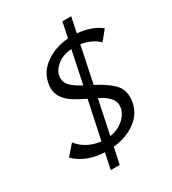

<svg xmlns="http://www.w3.org/2000/svg" viewBox="-208 -875 987 1099"><g transform="rotate(-30 285.5 -326.0)"><path d="M404 -599 354 -359Q424 -323 462 -286.5Q500 -250 500 -193Q500 -177 495 -154Q480 -87 420 -45.5Q360 -4 277 5L254 112H195L217 7Q153 4 104 -16.5Q55 -37 24 -70L82 -136Q106 -104 145 -83Q184 -62 231 -57L284 -308Q236 -331 204.5 -351Q173 -371 152 -400Q131 -429 131 -468Q131 -483 136 -506Q152 -573 214.5 -615Q277 -657 360 -663L381 -764H439L418 -663Q463 -659 503 -645Q543 -631 571 -608L520 -545Q499 -566 468.5 -580Q438 -594 404 -599ZM208 -487Q208 -456 231.5 -433.5Q255 -411 301 -386L346 -601Q290 -597 253.5 -568.5Q217 -540 210 -506Q208 -499 208 -487ZM337 -282 290 -58Q331 -64 361.5 -84Q392 -104 408 -130.5Q424 -157 424 -183Q424 -214 401.5 -237.5Q379 -261 337 -282Z"/></g></svg>

Font: Ysabeau Medium
Style: Italic
Weight: 500
Italic angle: -12°
Designer: Christian Thalmann (Catharsis Fonts)
Version: Version 0.003